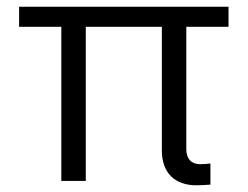

<svg xmlns="http://www.w3.org/2000/svg" viewBox="-20 -540 739 573"><path d="M662 -520H37V-460H163V0H236V-460H463V-91C463 -25 501 13 566 13C579 13 595 12 608 11V-52C599 -51 588 -50 577 -50C551 -50 536 -66 536 -95V-460H662Z"/></svg>

Font: Non Bureau Light
Style: Regular
Weight: 300
Designer: Jona Saucedo
Foundry: Non Foundry
Version: Version 1.000;FEAKit 1.0